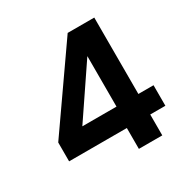

<svg xmlns="http://www.w3.org/2000/svg" viewBox="-159 -844 971 988"><g transform="rotate(-30 327.0 -350.0)"><path d="M389 0V-124H46V-236L370 -700H528V-246H618V-124H528V0ZM195 -246H398V-546Z"/></g></svg>

Font: DM Sans 16pt ExtraBold
Style: Regular
Weight: 800
Version: Version 4.004;gftools[0.9.30]